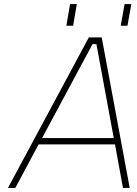

<svg xmlns="http://www.w3.org/2000/svg" viewBox="-20 -920 673 940"><path d="M305 -794 323 -900H356L338 -794ZM571 -794 590 -900H623L604 -794ZM19 0 415 -737H478L615 0H582L543 -213H169L55 0ZM186 -244H537L452 -704H433Z"/></svg>

Font: Tomorrow ExtraLight
Style: Italic
Weight: 275
Italic angle: -10°
Designer: Tony de Marco, Monica Rizzolli
Foundry: Just in Type
Version: Version 2.002